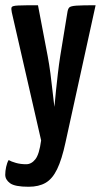

<svg xmlns="http://www.w3.org/2000/svg" viewBox="-29 -520 394 733"><path d="M80 193Q28 193 9.5 179.5Q-9 166 -9 147Q-9 133 -5.5 117Q-2 101 4 91Q14 97 32 102Q50 107 71 107Q91 107 106 88Q121 69 128 16L16 -473Q13 -487 15.5 -492.5Q18 -498 40.5 -499Q63 -500 116 -500L153 -306Q159 -274 163.5 -240Q168 -206 171 -177Q174 -148 176.5 -130Q179 -112 179 -112Q179 -112 180.5 -130Q182 -148 185 -176.5Q188 -205 192 -239.5Q196 -274 201 -306L228 -471Q230 -486 235.5 -491.5Q241 -497 263 -498.5Q285 -500 336 -500L221 24Q207 89 189 126Q171 163 145 178Q119 193 80 193Z"/></svg>

Font: Yanone Kaffeesatz SemiBold
Style: Regular
Weight: 600
Designer: Yanone (Cyrillic: Daniel Pouzeot, Huerta Tipografica, and Cyreal)
Foundry: Yanone
Version: Version 2.003